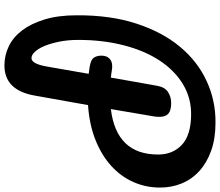

<svg xmlns="http://www.w3.org/2000/svg" viewBox="-83 -803 992 866"><g transform="rotate(90 413.0 -370.0)"><path d="M826 -596Q826 -532 801 -475.5Q776 -419 728 -375.5Q680 -332 611 -304.5Q542 -277 454 -271L411 -30Q387 106 275 106Q229 106 188 86Q147 66 116.5 25.5Q86 -15 67.5 -76Q49 -137 49 -219Q48 -372 86.5 -489.5Q125 -607 191.5 -686.5Q258 -766 346.5 -806.5Q435 -847 534 -846Q605 -846 659.5 -826.5Q714 -807 751 -773.5Q788 -740 807 -694.5Q826 -649 826 -596ZM472 -374Q677 -399 677 -587Q677 -653 633.5 -694Q590 -735 499 -736Q422 -737 359.5 -699Q297 -661 252.5 -593Q208 -525 184 -431Q160 -337 160 -227Q160 -180 168 -141Q176 -102 187.5 -74.5Q199 -47 213.5 -31.5Q228 -16 242 -16Q268 -16 280 -85L313 -274Q296 -276 287.5 -277.5Q279 -279 278 -279H279Q249 -284 240 -297.5Q231 -311 231 -332Q231 -354 243.5 -367Q256 -380 278 -380Q290 -380 293 -379Q305 -377 314 -376Q323 -375 330 -374Q337 -413 346 -465Q355 -517 367 -583Q373 -617 394.5 -631.5Q416 -646 445 -646Q478 -646 492.5 -633.5Q507 -621 507 -594Q507 -586 506.5 -579.5Q506 -573 505 -568Z"/></g></svg>

Font: Lebkuchenwelt
Style: Regular
Weight: 400
Designer: Vernon Adams
Foundry: Gereon Berster
Version: Version 1.000;PS 001.001;hotconv 1.0.56 